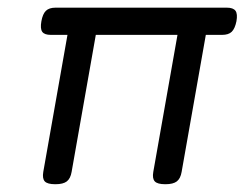

<svg xmlns="http://www.w3.org/2000/svg" viewBox="-20 -471 640 496"><path d="M123.5 -451.2Q106.9 -451.2 98.6 -443.1Q90.3 -435.1 86.9 -416Q83.5 -397 89.1 -388.9Q94.7 -380.9 111.3 -380.9H154.3L91.8 -26.9Q88.9 -9.8 95.7 -2.4Q102.5 4.9 122.6 4.9H123.5Q143.1 4.9 152.6 -2.4Q162.1 -9.8 165 -26.9L227.5 -380.9H438.5L376 -26.9Q373 -9.8 379.9 -2.4Q386.7 4.9 406.7 4.9H407.7Q427.2 4.9 436.8 -2.4Q446.3 -9.8 449.2 -26.9L511.7 -380.9H553.7Q570.3 -380.9 578.6 -388.9Q586.9 -397 590.8 -416Q594.2 -435.1 588.4 -443.1Q582.5 -451.2 565.9 -451.2Z"/></svg>

Font: Courier Prime Sans
Style: Regular
Weight: 300
Italic angle: -10°
Designer: Alan Dague-Greene
Foundry: Quote-Unquote Apps
Version: Version 3.23